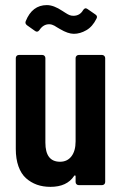

<svg xmlns="http://www.w3.org/2000/svg" viewBox="-20 -727 479 754"><path d="M172.9 -631.8Q149.9 -631.8 134.8 -608.9Q127.4 -598.6 118.2 -605L85.9 -627.9Q77.1 -634.8 81.1 -644Q106.4 -707 164.1 -707Q190.9 -707 225.1 -684.1Q227.5 -682.6 237.3 -676.3Q247.1 -669.9 253.7 -667.5Q260.3 -665 268.1 -665Q293.5 -665 306.2 -687Q313.5 -698.7 323.2 -691.9L355 -669.9Q364.3 -663.6 358.9 -653.8Q343.3 -622.1 318.8 -608.2Q294.4 -594.2 270 -594.2Q247.1 -594.2 215.8 -612.8Q210.9 -615.2 204.1 -619.6Q197.3 -624 193.4 -626.2Q189.5 -628.4 184.1 -630.1Q178.7 -631.8 172.9 -631.8ZM276.9 -499Q276.9 -503.9 280.5 -507.6Q284.2 -511.2 289.1 -511.2H380.9Q385.7 -511.2 389.4 -507.6Q393.1 -503.9 393.1 -499V-12.2Q393.1 -6.8 389.4 -3.4Q385.7 0 380.9 0H289.1Q284.2 0 280.5 -3.4Q276.9 -6.8 276.9 -12.2V-34.2Q276.9 -37.1 275.1 -38.1Q273.4 -39.1 271 -36.1Q242.7 6.8 178.2 6.8Q148.9 6.8 125 -1.7Q101.1 -10.3 82 -27.3Q63 -44.4 52.5 -73.7Q42 -103 42 -142.1V-499Q42 -503.9 45.4 -507.6Q48.8 -511.2 54.2 -511.2H146Q151.4 -511.2 154.8 -507.6Q158.2 -503.9 158.2 -499V-167Q158.2 -91.8 215.8 -91.8Q244.1 -91.8 260.5 -113Q276.9 -134.3 276.9 -171.9Z"/></svg>

Font: Barlow Condensed SemiBold
Style: Regular
Weight: 600
Width: 3
Designer: Jeremy Tribby
Foundry: Tribby Type
Version: Version 1.422;hotconv 1.0.109;makeotfexe 2.5.65596